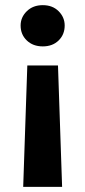

<svg xmlns="http://www.w3.org/2000/svg" viewBox="-20 -528 331 745"><path d="M86 -274H205L221 197H70ZM146 -508Q184 -508 207.5 -484.5Q231 -461 231 -429Q231 -394 207.5 -371Q184 -348 146 -348Q108 -348 84 -371Q60 -394 60 -429Q60 -461 84 -484.5Q108 -508 146 -508Z"/></svg>

Font: DM Sans 28pt ExtraBold
Style: Regular
Weight: 800
Version: Version 4.004;gftools[0.9.30]